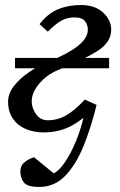

<svg xmlns="http://www.w3.org/2000/svg" viewBox="-20 -514 475 763"><path d="M152.8 12.2Q114.7 12.2 82.8 -1.2Q50.8 -14.6 31.5 -42Q12.2 -69.3 12.2 -110.8Q12.2 -142.1 35.4 -172.1Q58.6 -202.1 95.5 -227.3Q132.3 -252.4 172.9 -269Q245.6 -297.9 287.4 -329.8Q329.1 -361.8 329.1 -396Q329.1 -414.1 318.1 -429.4Q307.1 -444.8 274.9 -444.8Q246.6 -444.8 223.4 -431.6Q200.2 -418.5 169.9 -388.2L137.2 -418Q169.4 -460 210.4 -477.1Q251.5 -494.1 301.8 -494.1Q357.4 -494.1 389.6 -464.1Q421.9 -434.1 421.9 -396Q421.9 -345.2 365.7 -310.3Q309.6 -275.4 209 -234.9Q166 -216.8 136 -181.6Q106 -146.5 106 -110.8Q106 -85.4 123 -60.8Q140.1 -36.1 169.9 -36.1Q210 -36.1 244.4 -56.4Q278.8 -76.7 316.9 -118.2L363.8 -97.2Q321.3 -46.9 269.8 -17.3Q218.3 12.2 152.8 12.2ZM135.3 229Q88.9 229 75 211.2Q61 193.4 61 167Q61 145.5 74.7 133.3Q88.4 121.1 101.8 116Q115.2 110.8 115.2 110.8L193.4 174.8Q214.4 165 237.8 130.9Q261.2 96.7 281.7 47.4Q302.2 -2 314 -56.6L363.8 -97.2Q341.8 -6.3 311.5 67.6Q281.2 141.6 238.5 185.3Q195.8 229 135.3 229ZM39.6 -242.7V-283.7H413.6V-242.7Z"/></svg>

Font: Charis
Style: Italic
Weight: 400
Italic angle: -11°
Designer: Walt Agee, Miriam Martin, Annie Olsen, Victor Gaultney, Lorna Priest, Alan Ward, Bob Hallissy, Martin Hosken, Sharon Cor
Foundry: SIL Global
Version: Version 7.000